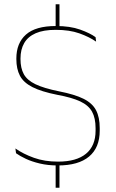

<svg xmlns="http://www.w3.org/2000/svg" viewBox="-20 -770 548 904"><path d="M260 -639H242V-750H260ZM260 114H242V0H260ZM252.5 9Q206 9 168 0Q130 -9 101.8 -22.2Q73.5 -35.5 55.5 -48.5L52.5 -71Q89.5 -45 139.8 -27Q190 -9 253.5 -9Q340 -9 385 -46.2Q430 -83.5 430 -154.5V-166.5Q430 -214 413.5 -244Q397 -274 357.8 -292.5Q318.5 -311 250 -323.5Q174.5 -338.5 132.5 -360Q90.5 -381.5 73.8 -413.5Q57 -445.5 57 -491.5V-494.5Q57 -567 102.2 -607.2Q147.5 -647.5 243 -647.5Q310 -647.5 357 -630.8Q404 -614 430 -595L432.5 -574Q400 -596.5 353.5 -613Q307 -629.5 242 -629.5Q184.5 -629.5 148 -613.5Q111.5 -597.5 94 -567.2Q76.5 -537 76.5 -494.5V-491.5Q76.5 -449.5 92 -421Q107.5 -392.5 146.8 -373.5Q186 -354.5 258 -340Q332 -325.5 373.5 -304.8Q415 -284 432.2 -251Q449.5 -218 449.5 -167V-154.5Q449.5 -75 399.5 -33Q349.5 9 252.5 9Z"/></svg>

Font: Anek Odia Medium Thin
Style: Regular
Weight: 250
Version: Version 1.003